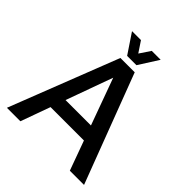

<svg xmlns="http://www.w3.org/2000/svg" viewBox="-222 -966 1109 1109"><g transform="rotate(45 332.0 -412.0)"><path d="M17 0 277 -667H394L647 0H531L308 -613L350 -617L127 0ZM145 -181 177 -271H494L503 -181ZM296 -703 215 -824H288L332 -758L376 -824H449L372 -703Z"/></g></svg>

Font: Maven Pro Medium
Style: Regular
Weight: 500
Designer: Joe Prince
Foundry: Joe Prince
Version: Version 2.103